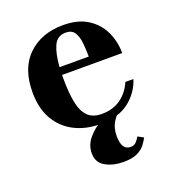

<svg xmlns="http://www.w3.org/2000/svg" viewBox="-125 -567 785 871"><g transform="rotate(-20 267.0 -131.0)"><path d="M449 135Q441.5 149 429 166Q416.5 183 391.8 195.2Q367 207.5 324 207.5Q274.5 207.5 237.8 187Q201 166.5 201 121.5Q201 81.5 228 49.5Q255 17.5 294.8 -5Q334.5 -27.5 372.5 -39L383.5 -16Q368 -7 351 20Q334 47 334 86.5Q334 154.5 377 154.5Q393.5 154.5 403.8 144.2Q414 134 421.5 120ZM494 -131Q474.5 -70 423 -30Q371.5 10 282.5 10Q213.5 10 159.2 -17.8Q105 -45.5 74 -99Q43 -152.5 43 -230Q43 -346.5 107.8 -408.2Q172.5 -470 276.5 -470Q349 -470 395.5 -440Q442 -410 464.2 -361.8Q486.5 -313.5 486.5 -259H196Q196 -250 196 -240Q196 -175.5 204.8 -128.5Q213.5 -81.5 237.2 -56.2Q261 -31 305.5 -31Q361 -31 398.5 -58.5Q436 -86 455 -131ZM276.5 -434Q235.5 -434 218.5 -396.2Q201.5 -358.5 197.5 -296H338.5Q338 -331.5 334.8 -363Q331.5 -394.5 318.8 -414.2Q306 -434 276.5 -434Z"/></g></svg>

Font: Bodoni* 06pt
Style: Bold
Weight: 700
Version: Version 2.3